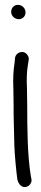

<svg xmlns="http://www.w3.org/2000/svg" viewBox="-20 -729 170 790"><path d="M57 -650C73 -650 85 -662 85 -678C85 -695 71 -709 54 -709C37 -709 26 -696 26 -680C26 -663 41 -650 57 -650ZM51 8C54 19 58 29 66 35C87 51 115 30 109 6L107 -4C93 -86 92 -200 92 -295C92 -320 91 -343 91 -365V-366C89 -401 90 -435 95 -463L98 -482C100 -491 96 -499 92 -504C75 -526 45 -512 42 -492V-491L40 -471C35 -440 33 -404 35 -364C35 -342 36 -320 36 -295C36 -270 36 -244 37 -216L39 -132C40 -93 47 -23 51 6Z"/></svg>

Font: Stray Cat
Style: BdExt
Weight: 700
Version: Version 1.0